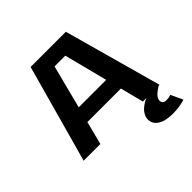

<svg xmlns="http://www.w3.org/2000/svg" viewBox="-223 -897 1295 1295"><g transform="rotate(-45 425.0 -249.0)"><path d="M622 0 579.5 -166.5H259.5L217 0H57.5L251.5 -700H587.5L781.5 0H773.5Q770.5 1.5 766 4.2Q761.5 7 749.8 15.2Q738 23.5 729 31.8Q720 40 712.8 51.8Q705.5 63.5 705.5 74.5Q705.5 90 714.2 98Q723 106 737.2 106.2Q751.5 106.5 762.5 104.8Q773.5 103 785 99.5L824.5 185Q783.5 197.5 738.2 200.8Q693 204 652.8 197.2Q612.5 190.5 586.2 168Q560 145.5 560 110.5Q560 90 570 71Q580 52 594 39.5Q608 27 622.2 17.8Q636.5 8.5 646.5 4L656.5 0ZM368.5 -588.5 288.5 -278H550.5L471 -588.5Z"/></g></svg>

Font: League Mono Wide SemiBold
Style: Regular
Weight: 600
Width: 8
Designer: Tyler Finck
Foundry: The League of Moveable Type / Tyler Finck
Version: Version 2.210